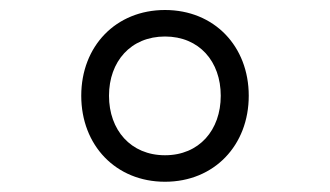

<svg xmlns="http://www.w3.org/2000/svg" viewBox="-20 -797 660 384"><path d="M310 -433.5C408.5 -433.5 477.5 -506.5 477.5 -605.5C477.5 -704.5 408.5 -777 310 -777C211.5 -777 142.5 -704.5 142.5 -605.5C142.5 -506.5 211.5 -433.5 310 -433.5ZM198 -605.5C198 -674 241.5 -724 310 -724C378.5 -724 421.5 -674 421.5 -605.5C421.5 -537 378.5 -486.5 310 -486.5C241.5 -486.5 198 -537 198 -605.5Z"/></svg>

Font: Monaspace Krypton ExtraLight
Style: Regular
Weight: 200
Designer: Riley Cran & the Lettermatic Team
Foundry: Lettermatic
Version: Version 1.101 (Monaspace Krypton)